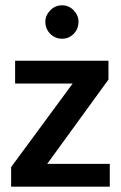

<svg xmlns="http://www.w3.org/2000/svg" viewBox="-20 -704 456 724"><path d="M389 -404 158 -86H394V0H22V-74L254 -389H37V-475H389ZM151 -622Q151 -646 169.5 -665Q188 -684 214 -684Q240 -684 258 -665Q276 -646 276 -622Q276 -595 258 -576.5Q240 -558 214 -558Q188 -558 169.5 -576.5Q151 -595 151 -622Z"/></svg>

Font: Mukta SemiBold
Style: Regular
Weight: 600
Designer: Girish Dalvi and Yashodeep Gholap
Foundry: Ek Type
Version: Version 2.538;PS 1.002;hotconv 16.6.51;makeotf.lib2.5.65220;